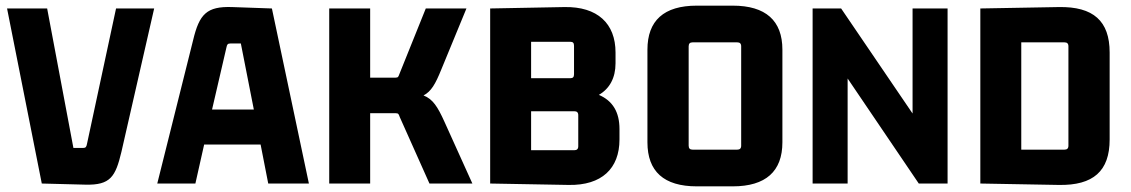

<svg xmlns="http://www.w3.org/2000/svg" viewBox="-20 -650 4004 680"><path d="M410 -112 526 -620H391L288 -140C286 -130 284 -126 274 -126H240L147 -620H5L128 0L283 4C371 6 389 -24 410 -112Z M1074 0 943 -620 802 -625C712 -628 686 -600 664 -508L537 0H672L703 -138H903L930 0ZM782 -482C784 -492 786 -496 796 -496H833L879 -262H731Z M1382 -249C1392 -249 1392 -245 1396 -235L1501 0H1653L1554 -219C1530 -272 1513 -299 1480 -312C1507 -326 1522 -352 1543 -404L1632 -620H1488L1395 -389C1391 -379 1391 -375 1381 -375H1291V-620H1146V0H1291V-249Z M2174 -156V-193C2174 -253 2150 -293 2101 -314C2139 -336 2160 -374 2160 -426V-464C2160 -567 2096 -627 1979 -625L1716 -620V0L1994 5C2111 7 2174 -53 2174 -156ZM2014 -256C2023 -256 2028 -252 2028 -242V-132C2028 -122 2023 -118 2014 -118H1861V-256ZM2000 -502C2009 -502 2013 -498 2013 -488V-387C2013 -377 2009 -373 2000 -373H1861V-502Z M2591 -500C2600 -500 2605 -496 2605 -486V-134C2605 -124 2600 -120 2591 -120H2433C2424 -120 2419 -124 2419 -134V-486C2419 -496 2424 -500 2433 -500ZM2273 -146C2273 -43 2331 10 2448 10H2575C2692 10 2751 -43 2751 -146V-474C2751 -577 2692 -630 2575 -630H2448C2331 -630 2273 -577 2273 -474Z M3234 0H3336V-620H3212V-248L2959 -620H2858V0H2982V-372Z M3750 -500C3759 -500 3764 -496 3764 -486V-134C3764 -124 3759 -120 3750 -120H3597V-500ZM3452 0 3730 5C3852 7 3910 -44 3910 -156V-464C3910 -576 3852 -627 3730 -625L3452 -620Z"/></svg>

Font: Gemini
Style: Regular
Weight: 700
Designer: Pushpananda Ekanayake, Sol Matas, Kosala Senevirathne
Foundry: Mooniak
Version: Version 1.000;PS 1.0;hotconv 1.0.86;makeotf.lib2.5.63406